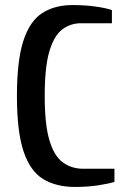

<svg xmlns="http://www.w3.org/2000/svg" viewBox="-20 -730 488 760"><path d="M277 10Q202 10 150.5 -21.5Q99 -53 73 -131.5Q47 -210 47 -350Q47 -490 72.5 -568.5Q98 -647 147.5 -678.5Q197 -710 267 -710Q317 -710 359 -704Q401 -698 423 -690V-638H300Q259 -638 226.5 -613.5Q194 -589 175.5 -527Q157 -465 157 -350Q157 -236 176 -173.5Q195 -111 229.5 -86.5Q264 -62 310 -62H433V-10Q411 -3 369 3.5Q327 10 277 10Z"/></svg>

Font: Cuprum SemiBold
Style: Regular
Weight: 600
Designer: Jovanny Lemonad
Foundry: Jovanny Lemonad
Version: Version 3.000